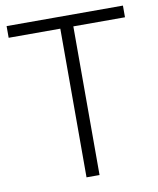

<svg xmlns="http://www.w3.org/2000/svg" viewBox="-81 -778 693 842"><g transform="rotate(-10 265.5 -357.0)"><path d="M294 0H236V-662H6V-714H524V-662H294Z"/></g></svg>

Font: Noto Sans Arabic UI Lt
Style: Regular
Weight: 300
Designer: Monotype Design Team, Nadine Chahine and Nizar Qandah
Foundry: Monotype Imaging Inc.
Version: Version 2.010; ttfautohint (v1.8.4.7-5d5b)